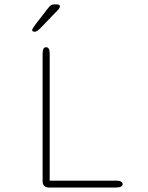

<svg xmlns="http://www.w3.org/2000/svg" viewBox="-20 -834 659 854"><path d="M201 -30.5H497Q511 -30.5 518.2 -26.5Q525.5 -22.5 525.5 -15Q525.5 -8 518.2 -4Q511 0 497 0H198Q169.5 0 169.5 -28.5V-595Q169.5 -624 185 -624Q201 -624 201 -595ZM133 -692.5Q131 -692.5 127 -694.2Q123 -696 123 -700Q123 -706 137.5 -725L194 -798Q201 -807 206.8 -810.8Q212.5 -814.5 223.5 -814.5H231.5Q237.5 -814.5 242 -812.5Q246.5 -810.5 246.5 -806Q246.5 -798.5 237.5 -789.5L161 -710Q153 -702 146 -697.2Q139 -692.5 133 -692.5Z"/></svg>

Font: Sono ExtraLight Monospace ExtraLight
Style: Regular
Weight: 250
Version: Version 2.112